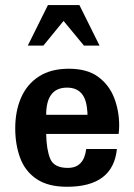

<svg xmlns="http://www.w3.org/2000/svg" viewBox="-20 -713 520 745"><path d="M240.2 11.7Q166 11.7 121.6 -18.6Q77.1 -48.8 58.1 -100.6Q39.1 -152.3 39.1 -214.8Q39.1 -282.2 62 -334.5Q85 -386.7 131.3 -416.5Q177.7 -446.3 247.1 -446.3Q318.4 -446.3 360.8 -415Q403.3 -383.8 422.9 -333.5Q442.4 -283.2 442.4 -226.6Q442.4 -217.8 441.9 -209.5Q441.4 -201.2 440.4 -193.4H159.2Q160.2 -132.8 174.8 -97.2Q189.5 -61.5 243.2 -61.5Q305.7 -61.5 314.5 -134.8H433.6Q418.9 11.7 240.2 11.7ZM159.2 -267.6H319.3Q319.3 -272.5 319.3 -276.4Q319.3 -280.3 318.4 -284.2Q312.5 -373 240.2 -373Q159.2 -373 159.2 -267.6ZM87.9 -536.1 166 -693.4H288.1L366.2 -536.1H305.7L226.6 -631.8L148.4 -536.1Z"/></svg>

Font: Padauk Book
Style: Bold
Weight: 700
Designer: Debbi Hosken, Becca Hirsbrunner Spalinger
Foundry: SIL International
Version: Version 5.000